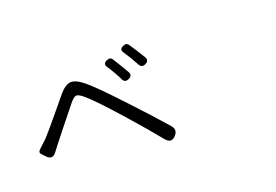

<svg xmlns="http://www.w3.org/2000/svg" viewBox="-91 -960 1682 1171"><g transform="rotate(-20 750.0 -374.0)"><path d="M812.5 -72.3Q746.1 -154.3 628.9 -287.1Q492.2 -440.4 442.4 -481.4Q412.1 -506.8 396.5 -505.4Q380.9 -503.9 356.4 -473.6Q331.1 -443.4 260.7 -354.5Q206.1 -284.2 186.5 -260.7Q181.6 -253.9 170.9 -239.7Q160.2 -225.6 154.3 -218.8Q143.6 -205.1 128.9 -204.1Q114.3 -203.1 100.6 -216.8L95.7 -221.7L76.2 -242.2Q61.5 -256.8 77.1 -271.5Q80.1 -274.4 86.9 -281.2Q113.3 -305.7 128.9 -320.3Q158.2 -350.6 249 -460.9Q296.9 -519.5 318.4 -544.9Q357.4 -590.8 390.6 -593.8Q425.8 -596.7 476.6 -554.7Q529.3 -511.7 655.3 -377Q668.9 -363.3 674.8 -356.4Q798.8 -224.6 879.9 -130.9Q906.2 -99.6 878.9 -69.3Q845.7 -31.2 812.5 -72.3ZM692.4 -503.9Q691.4 -506.8 688.5 -512.7Q672.9 -543 664.1 -557.6Q649.4 -583 634.8 -604.5Q616.2 -630.9 647.5 -644.5Q670.9 -654.3 682.6 -637.7Q719.7 -579.1 748 -529.3Q760.7 -503.9 733.4 -491.2Q705.1 -477.5 692.4 -503.9ZM818.4 -554.7Q808.6 -571.3 789.1 -606.4Q769.5 -637.7 759.8 -652.3Q739.3 -678.7 770.5 -692.4Q793.9 -703.1 805.7 -686.5Q846.7 -625 873 -581.1Q887.7 -555.7 859.4 -541Q832 -528.3 818.4 -554.7Z"/></g></svg>

Font: Bpmf GenSen Rounded R
Style: R
Weight: 400
Foundry: But Ko
Version: Version 1.320